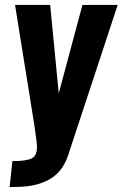

<svg xmlns="http://www.w3.org/2000/svg" viewBox="-20 -598 498 779"><path d="M19 160.6 30.3 55.7Q88.4 55.7 109.9 43.9Q129.9 33.2 129.9 0Q129.9 -2.4 129.9 -4.4Q129.4 -24.4 119.1 -91.8L41 -578.1H183.6L218.3 -219.2L314.5 -578.1H457.5L256.8 30.8Q244.6 67.9 223.4 93.8Q202.1 119.6 172.9 134Q143.6 148.4 111.1 154.5Q78.6 160.6 38.6 160.6Z"/></svg>

Font: Oswald
Style: Demi-Bold
Weight: 600
Designer: Vernon Adams
Foundry: Vernon Adams
Version: 3.0; ttfautohint (v0.94.23-7a4d-dirty) -l 8 -r 50 -G 200 -x 